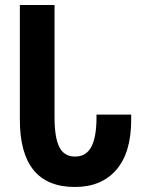

<svg xmlns="http://www.w3.org/2000/svg" viewBox="-20 -734 569 764"><path d="M59 -258V-714H197V-268Q197 -187 216 -149Q235 -111 279 -111Q323 -111 343.5 -150Q364 -189 364 -267V-278H502V-257Q502 -127 443 -58.5Q384 10 278 10Q59 10 59 -258Z"/></svg>

Font: Noto Sans Georgian Bold Cond
Style: Regular
Weight: 700
Width: 3
Designer: Monotype Design team
Foundry: Monotype Imaging Inc.
Version: Version 1.000